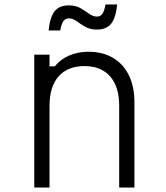

<svg xmlns="http://www.w3.org/2000/svg" viewBox="-20 -837 740 857"><path d="M133 0V-593H201V-541H225Q249 -572 288.5 -589Q328 -606 374 -606Q438 -606 484 -579Q530 -552 555 -501.5Q580 -451 580 -381V0H512V-365Q512 -450 471.5 -496Q431 -542 357 -542Q282 -542 241.5 -496Q201 -450 201 -365V0ZM197 -701Q203 -761 224 -787Q245 -813 287 -813Q318 -813 339.5 -800.5Q361 -788 378 -775.5Q395 -763 413 -763Q429 -763 437.5 -776Q446 -789 451 -817H503Q497 -757 476 -731Q455 -705 413 -705Q382 -705 360.5 -717.5Q339 -730 322 -742.5Q305 -755 287 -755Q272 -755 263 -742.5Q254 -730 249 -701Z"/></svg>

Font: Martian Mono SemiExpanded ExtraLight
Style: Regular
Weight: 250
Monospace: yes
Version: Version 0.930